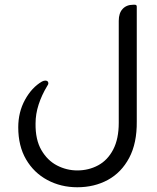

<svg xmlns="http://www.w3.org/2000/svg" viewBox="-20 -576 663 810"><path d="M306 214Q237 214 180 183.5Q123 153 90 96.5Q57 40 57 -39Q57 -103 85.5 -155Q114 -207 157 -232Q165 -236 171 -236Q184 -236 184 -224Q184 -220 179 -213Q156 -175 143 -135Q130 -95 130 -55Q129 13 154.5 57Q180 101 220.5 122Q261 143 306 143Q354 143 394 121.5Q434 100 457.5 55Q481 10 481 -58V-488Q481 -521 497.5 -538.5Q514 -556 542 -556H549Q557 -556 557 -548V-64Q558 28 525 90Q492 152 435 183Q378 214 306 214Z"/></svg>

Font: Zain
Style: Regular
Weight: 400
Designer: Zain,Boutros
Foundry: Mobile Telecommunications Company (Zain), 2024
Version: Version 1.51; ttfautohint (v1.8.4)